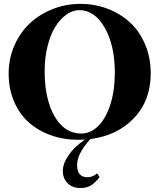

<svg xmlns="http://www.w3.org/2000/svg" viewBox="-20 -696 809 974"><path d="M377.4 13.2Q302.7 13.2 238.3 -9.8Q173.8 -32.7 126.2 -75Q78.6 -117.2 51.3 -181.2Q23.9 -245.1 23.9 -322.3Q23.9 -398.9 53.2 -465.6Q82.5 -532.2 131.8 -578.1Q181.2 -624 247.6 -650.1Q314 -676.3 387.2 -676.3Q461.9 -676.3 527.6 -650.9Q593.3 -625.5 641.4 -580.3Q689.5 -535.2 717 -468.8Q744.6 -402.3 744.6 -324.2Q744.6 -186 659.7 -96.9Q574.7 -7.8 438.5 9.3Q371.1 83.5 371.1 141.1Q371.1 203.1 423.8 203.1Q450.2 203.1 472.7 183.6L485.4 202.1Q461.4 232.9 440.2 245.4Q418.9 257.8 388.2 257.8Q347.2 257.8 323 233.4Q298.8 209 298.8 171.4Q298.8 133.3 328.4 90.6Q357.9 47.9 411.1 12.2Q389.6 13.2 377.4 13.2ZM392.1 -18.6Q439.9 -18.6 478.8 -57.1Q517.6 -95.7 540 -166.5Q562.5 -237.3 562.5 -327.1Q562.5 -466.3 511.2 -555.4Q460 -644.5 382.8 -644.5Q348.6 -644.5 316.7 -621.8Q284.7 -599.1 260.3 -559.6Q235.8 -520 221.2 -461.7Q206.5 -403.3 206.5 -336.4Q206.5 -193.4 256.8 -106Q307.1 -18.6 392.1 -18.6Z"/></svg>

Font: Elstob 14pt
Style: Bold
Weight: 700
Designer: Peter S. Baker
Version: Version 1.015